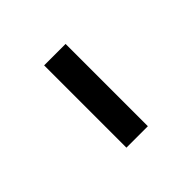

<svg xmlns="http://www.w3.org/2000/svg" viewBox="19 -902 462 462"><g transform="rotate(45 250.0 -671.5)"><path d="M110 -635V-708H390V-635Z"/></g></svg>

Font: Text Regular
Style: Regular
Weight: 400
Designer: Latin by Veronika Burian and Jose Scaglione. Greek by Irene Vlachou. Cyrillic by Vera Evstafieva.
Foundry: TypeTogether
Version: Version 3.002